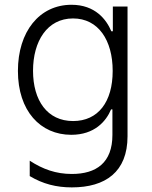

<svg xmlns="http://www.w3.org/2000/svg" viewBox="-20 -573 641 808"><path d="M282.3 215.6C423.7 215.6 516.7 150.6 516.7 0.4V-545.5H454.9V-441.4H448.5C427.9 -490.4 381 -552.9 280.9 -552.9C145.6 -552.9 55.4 -439.6 55.4 -274.5C55.4 -105.8 150.2 -5.7 279.8 -5.7C377.8 -5.7 426.5 -62.5 447.4 -112.6H453.1V-5.3C453.1 111.9 385.3 159.1 282.3 159.1C215.6 159.1 160.2 139.2 105.1 103.3V168C160.2 201 217 215.6 282.3 215.6ZM287.6 -63.6C179 -63.6 119 -150.2 119 -275.2C119 -399.5 178.6 -495.4 287.3 -495.4C393.8 -495.4 454.2 -403.8 454.2 -274.5C454.2 -144.2 393.1 -63.6 287.6 -63.6Z"/></svg>

Font: TID UI Light
Style: Regular
Weight: 300
Designer: The TID Project Authors
Foundry: Bakken & Bæck
Version: Version 1.001;hotconv 1.0.109;makeotfexe 2.5.65596